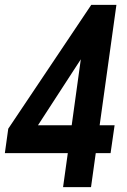

<svg xmlns="http://www.w3.org/2000/svg" viewBox="-21 -770 522 790"><path d="M238.5 0 258 -140H-1L13 -240.5L354.5 -750H458L389 -254.5H450.5L434 -140H373L353.5 0ZM105 -208 83.5 -254.5H274L311.5 -526Z"/></svg>

Font: Mohave Light SemiBold
Style: Italic
Weight: 600
Italic angle: -8°
Version: Version 2.003